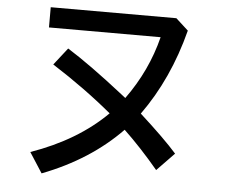

<svg xmlns="http://www.w3.org/2000/svg" viewBox="-56 -829 1110 947"><g transform="rotate(5 499.5 -355.0)"><path d="M157.2 -765.1H779.3L840.8 -709Q778.3 -465.8 645.5 -281.2Q770.5 -168 831.1 -99.1L745.1 -10.3Q659.2 -112.8 573.2 -194.8Q418 -34.7 183.6 55.2L119.1 -44.9Q347.7 -125 492.2 -269Q358.4 -380.4 194.3 -484.9L260.7 -569.8Q375 -498.5 542 -367.2L562.5 -351.1Q668 -496.6 710 -665H157.2Z"/></g></svg>

Font: UDEV Gothic 35
Style: Bold
Weight: 700
Version: v2.1.0; ttfautohint (v1.8.4.7-5d5b-dirty) -l 6 -r 45 -G 200 